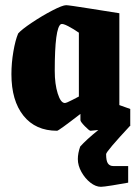

<svg xmlns="http://www.w3.org/2000/svg" viewBox="-20 -492 535 740"><path d="M417 148H474V212Q448 217 413 222.5Q378 228 369 228Q349 228 328.5 212Q308 196 294 171Q280 146 280 121Q280 99 289 73Q312 47 359 9L329 12Q324 12 307 -5.5Q290 -23 290 -29V-53Q206 12 200 12Q117 12 70.5 -46Q24 -104 24 -206Q24 -249 31.5 -293Q39 -337 50 -363Q63 -378 102.5 -404.5Q142 -431 181.5 -451.5Q221 -472 235 -472Q245 -472 326.5 -459Q408 -446 440 -441V-87L482 -72V-10L483 -9Q389 92 389 102Q389 128 396 138Q403 148 417 148ZM284 -366Q264 -380 243 -391Q222 -402 215 -399Q191 -386 191 -219Q191 -168 202.5 -131.5Q214 -95 230 -95Q236 -95 259 -107Q282 -119 284 -120Z"/></svg>

Font: Grenze ExtraBold
Style: Regular
Weight: 800
Designer: Renata Polastri
Foundry: Omnibus-Type
Version: Version 1.002; ttfautohint (v1.8)